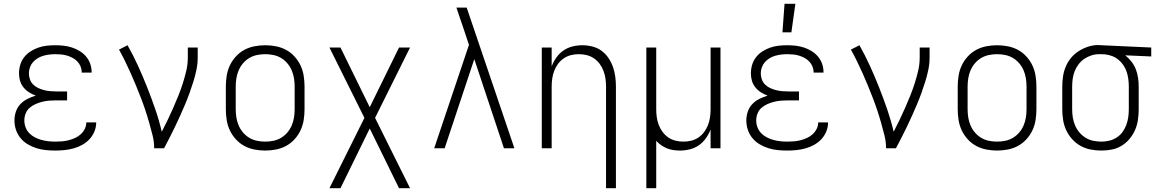

<svg xmlns="http://www.w3.org/2000/svg" viewBox="-20 -780 6090 1010"><path d="M271 12Q246 12 221 9.5Q196 7 172 -0.5Q148 -8 126 -21Q104 -34 88 -53.5Q72 -73 64 -97Q56 -121 56 -146Q56 -170 63.5 -192.5Q71 -215 87 -232Q103 -249 124 -259.5Q145 -270 168 -277Q149 -284 132.5 -294.5Q116 -305 103.5 -320.5Q91 -336 85.5 -355Q80 -374 80 -394Q80 -417 86.5 -439Q93 -461 107 -479Q121 -497 140.5 -509.5Q160 -522 181.5 -529.5Q203 -537 225.5 -539.5Q248 -542 271 -542Q293 -542 315.5 -539.5Q338 -537 359 -530Q380 -523 399 -511.5Q418 -500 432.5 -483Q447 -466 454.5 -444.5Q462 -423 462 -401V-398H410V-400Q410 -415 404 -430Q398 -445 387 -456.5Q376 -468 362 -475.5Q348 -483 333 -487.5Q318 -492 302.5 -493.5Q287 -495 271 -495Q255 -495 239 -493Q223 -491 207.5 -486.5Q192 -482 178 -473.5Q164 -465 153.5 -453Q143 -441 137.5 -425.5Q132 -410 132 -394Q132 -378 137.5 -362.5Q143 -347 154.5 -335.5Q166 -324 181 -317Q196 -310 211.5 -306Q227 -302 243 -300.5Q259 -299 275 -299H333V-252H275Q257 -252 238.5 -250.5Q220 -249 202 -244.5Q184 -240 167 -232.5Q150 -225 136 -213Q122 -201 115 -183Q108 -165 108 -147Q108 -128 114.5 -110.5Q121 -93 134 -79.5Q147 -66 163.5 -57.5Q180 -49 198 -44Q216 -39 234.5 -37Q253 -35 271 -35Q289 -35 307 -36.5Q325 -38 342 -42.5Q359 -47 375.5 -54.5Q392 -62 405 -74Q418 -86 426 -102Q434 -118 434 -136H486V-135Q486 -111 476.5 -88Q467 -65 450.5 -47.5Q434 -30 412.5 -18Q391 -6 367.5 0.5Q344 7 320 9.5Q296 12 271 12Z M791 0Q791 -35 782.5 -68.5Q774 -102 764.5 -135.5Q755 -169 744 -202Q733 -235 720.5 -267Q708 -299 695 -331Q682 -363 667.5 -395Q653 -427 638 -458Q623 -489 606 -519L651 -542Q681 -489 706.5 -433Q732 -377 754.5 -320Q777 -263 797 -205Q817 -147 831 -87Q847 -118 862 -149Q877 -180 891 -212Q905 -244 918 -276Q931 -308 941.5 -341Q952 -374 960 -408Q968 -442 968 -477V-530H1020V-477Q1020 -445 1013.5 -413.5Q1007 -382 997.5 -351.5Q988 -321 977 -290.5Q966 -260 953.5 -230.5Q941 -201 928 -172Q915 -143 901 -114Q887 -85 872.5 -56.5Q858 -28 843 0Z M1375 12Q1347 12 1318.5 6.5Q1290 1 1265 -12.5Q1240 -26 1220.5 -47.5Q1201 -69 1189 -94.5Q1177 -120 1172.5 -148.5Q1168 -177 1168 -205V-325Q1168 -353 1172.5 -381.5Q1177 -410 1189 -435.5Q1201 -461 1220.5 -482.5Q1240 -504 1265 -517.5Q1290 -531 1318.5 -536.5Q1347 -542 1375 -542Q1403 -542 1431.5 -536.5Q1460 -531 1485 -517.5Q1510 -504 1529.5 -482.5Q1549 -461 1561 -435.5Q1573 -410 1577.5 -381.5Q1582 -353 1582 -325V-205Q1582 -177 1577.5 -148.5Q1573 -120 1561 -94.5Q1549 -69 1529.5 -47.5Q1510 -26 1485 -12.5Q1460 1 1431.5 6.5Q1403 12 1375 12ZM1375 -35Q1397 -35 1418.5 -39.5Q1440 -44 1458.5 -55Q1477 -66 1491.5 -83Q1506 -100 1514.5 -120Q1523 -140 1526.5 -161.5Q1530 -183 1530 -205V-325Q1530 -347 1526.5 -368.5Q1523 -390 1514.5 -410Q1506 -430 1491.5 -447Q1477 -464 1458.5 -475Q1440 -486 1418.5 -490.5Q1397 -495 1375 -495Q1353 -495 1331.5 -490.5Q1310 -486 1291.5 -475Q1273 -464 1258.5 -447Q1244 -430 1235.5 -410Q1227 -390 1223.5 -368.5Q1220 -347 1220 -325V-205Q1220 -183 1223.5 -161.5Q1227 -140 1235.5 -120Q1244 -100 1258.5 -83Q1273 -66 1291.5 -55Q1310 -44 1331.5 -39.5Q1353 -35 1375 -35Z M1713 210 1897 -160 1713 -530H1771L1925 -216L2079 -530H2137L1953 -160L2137 210H2079L1925 -104L1771 210Z M2264 0 2447 -544 2417 -634Q2408 -660 2399 -686.5Q2390 -713 2381 -740H2435L2686 0H2631L2475 -469L2319 0Z M3168 210V-325Q3168 -346 3165 -367Q3162 -388 3154.5 -407.5Q3147 -427 3134.5 -444Q3122 -461 3104.5 -473Q3087 -485 3066.5 -490Q3046 -495 3025 -495Q3004 -495 2983.5 -490Q2963 -485 2945.5 -473Q2928 -461 2915.5 -444Q2903 -427 2895.5 -407.5Q2888 -388 2885 -367Q2882 -346 2882 -325V0H2830V-530H2882V-431Q2891 -455 2906.5 -477Q2922 -499 2943.5 -514Q2965 -529 2991 -535.5Q3017 -542 3043 -542Q3069 -542 3095.5 -535.5Q3122 -529 3143.5 -513.5Q3165 -498 3180 -476Q3195 -454 3204 -429Q3213 -404 3216.5 -377.5Q3220 -351 3220 -325V210Z M3380 210V-530H3432V-205Q3432 -184 3435 -163Q3438 -142 3445.5 -122.5Q3453 -103 3465.5 -86Q3478 -69 3495.5 -57Q3513 -45 3533.5 -40Q3554 -35 3575 -35Q3596 -35 3616.5 -40Q3637 -45 3654.5 -57Q3672 -69 3684.5 -86Q3697 -103 3704.5 -122.5Q3712 -142 3715 -163Q3718 -184 3718 -205V-530H3770V0H3718V-99Q3709 -75 3693.5 -53Q3678 -31 3656.5 -16Q3635 -1 3609 5.5Q3583 12 3557 12Q3540 12 3522.5 9.5Q3505 7 3489 0.5Q3473 -6 3458.5 -16Q3444 -26 3432 -39V210Z M4121 12Q4096 12 4071 9.5Q4046 7 4022 -0.5Q3998 -8 3976 -21Q3954 -34 3938 -53.5Q3922 -73 3914 -97Q3906 -121 3906 -146Q3906 -170 3913.5 -192.5Q3921 -215 3937 -232Q3953 -249 3974 -259.5Q3995 -270 4018 -277Q3999 -284 3982.5 -294.5Q3966 -305 3953.5 -320.5Q3941 -336 3935.5 -355Q3930 -374 3930 -394Q3930 -417 3936.5 -439Q3943 -461 3957 -479Q3971 -497 3990.5 -509.5Q4010 -522 4031.5 -529.5Q4053 -537 4075.5 -539.5Q4098 -542 4121 -542Q4143 -542 4165.5 -539.5Q4188 -537 4209 -530Q4230 -523 4249 -511.5Q4268 -500 4282.5 -483Q4297 -466 4304.5 -444.5Q4312 -423 4312 -401V-398H4260V-400Q4260 -415 4254 -430Q4248 -445 4237 -456.5Q4226 -468 4212 -475.5Q4198 -483 4183 -487.5Q4168 -492 4152.5 -493.5Q4137 -495 4121 -495Q4105 -495 4089 -493Q4073 -491 4057.5 -486.5Q4042 -482 4028 -473.5Q4014 -465 4003.5 -453Q3993 -441 3987.5 -425.5Q3982 -410 3982 -394Q3982 -378 3987.5 -362.5Q3993 -347 4004.5 -335.5Q4016 -324 4031 -317Q4046 -310 4061.5 -306Q4077 -302 4093 -300.5Q4109 -299 4125 -299H4183V-252H4125Q4107 -252 4088.5 -250.5Q4070 -249 4052 -244.5Q4034 -240 4017 -232.5Q4000 -225 3986 -213Q3972 -201 3965 -183Q3958 -165 3958 -147Q3958 -128 3964.5 -110.5Q3971 -93 3984 -79.5Q3997 -66 4013.5 -57.5Q4030 -49 4048 -44Q4066 -39 4084.5 -37Q4103 -35 4121 -35Q4139 -35 4157 -36.5Q4175 -38 4192 -42.5Q4209 -47 4225.5 -54.5Q4242 -62 4255 -74Q4268 -86 4276 -102Q4284 -118 4284 -136H4336V-135Q4336 -111 4326.5 -88Q4317 -65 4300.5 -47.5Q4284 -30 4262.5 -18Q4241 -6 4217.5 0.5Q4194 7 4170 9.5Q4146 12 4121 12ZM4096 -610 4107 -760H4164L4143 -610Z M4641 0Q4641 -35 4632.5 -68.5Q4624 -102 4614.5 -135.5Q4605 -169 4594 -202Q4583 -235 4570.5 -267Q4558 -299 4545 -331Q4532 -363 4517.5 -395Q4503 -427 4488 -458Q4473 -489 4456 -519L4501 -542Q4531 -489 4556.5 -433Q4582 -377 4604.5 -320Q4627 -263 4647 -205Q4667 -147 4681 -87Q4697 -118 4712 -149Q4727 -180 4741 -212Q4755 -244 4768 -276Q4781 -308 4791.5 -341Q4802 -374 4810 -408Q4818 -442 4818 -477V-530H4870V-477Q4870 -445 4863.5 -413.5Q4857 -382 4847.5 -351.5Q4838 -321 4827 -290.5Q4816 -260 4803.5 -230.5Q4791 -201 4778 -172Q4765 -143 4751 -114Q4737 -85 4722.5 -56.5Q4708 -28 4693 0Z M5225 12Q5197 12 5168.5 6.5Q5140 1 5115 -12.5Q5090 -26 5070.5 -47.5Q5051 -69 5039 -94.5Q5027 -120 5022.5 -148.5Q5018 -177 5018 -205V-325Q5018 -353 5022.5 -381.5Q5027 -410 5039 -435.5Q5051 -461 5070.5 -482.5Q5090 -504 5115 -517.5Q5140 -531 5168.5 -536.5Q5197 -542 5225 -542Q5253 -542 5281.5 -536.5Q5310 -531 5335 -517.5Q5360 -504 5379.5 -482.5Q5399 -461 5411 -435.5Q5423 -410 5427.5 -381.5Q5432 -353 5432 -325V-205Q5432 -177 5427.5 -148.5Q5423 -120 5411 -94.5Q5399 -69 5379.5 -47.5Q5360 -26 5335 -12.5Q5310 1 5281.5 6.5Q5253 12 5225 12ZM5225 -35Q5247 -35 5268.5 -39.5Q5290 -44 5308.5 -55Q5327 -66 5341.5 -83Q5356 -100 5364.5 -120Q5373 -140 5376.5 -161.5Q5380 -183 5380 -205V-325Q5380 -347 5376.5 -368.5Q5373 -390 5364.5 -410Q5356 -430 5341.5 -447Q5327 -464 5308.5 -475Q5290 -486 5268.5 -490.5Q5247 -495 5225 -495Q5203 -495 5181.5 -490.5Q5160 -486 5141.5 -475Q5123 -464 5108.5 -447Q5094 -430 5085.5 -410Q5077 -390 5073.5 -368.5Q5070 -347 5070 -325V-205Q5070 -183 5073.5 -161.5Q5077 -140 5085.5 -120Q5094 -100 5108.5 -83Q5123 -66 5141.5 -55Q5160 -44 5181.5 -39.5Q5203 -35 5225 -35Z M5774 12Q5745 12 5717 6.5Q5689 1 5664.5 -12.5Q5640 -26 5620.5 -47.5Q5601 -69 5589 -94.5Q5577 -120 5572.5 -148.5Q5568 -177 5568 -205V-325Q5568 -352 5572 -378.5Q5576 -405 5586.5 -430Q5597 -455 5614.5 -476Q5632 -497 5655 -511.5Q5678 -526 5704 -534.5Q5730 -543 5756 -543Q5761 -543 5765.5 -542.5Q5770 -542 5775 -542L6036 -530V-483L5899 -489Q5917 -475 5931.5 -456.5Q5946 -438 5954.5 -416.5Q5963 -395 5966.5 -371.5Q5970 -348 5970 -325V-205Q5970 -177 5966 -149.5Q5962 -122 5951 -96.5Q5940 -71 5922 -49.5Q5904 -28 5880.5 -13.5Q5857 1 5829.5 6.5Q5802 12 5774 12ZM5774 -35Q5795 -35 5815.5 -40Q5836 -45 5854 -56.5Q5872 -68 5884.5 -85Q5897 -102 5904.5 -122Q5912 -142 5915 -163Q5918 -184 5918 -205V-325Q5918 -344 5915.5 -363.5Q5913 -383 5907 -401.5Q5901 -420 5890 -436.5Q5879 -453 5864 -465.5Q5849 -478 5830.5 -485Q5812 -492 5793 -494L5775 -495H5762Q5741 -495 5721 -488.5Q5701 -482 5684 -470.5Q5667 -459 5654 -442Q5641 -425 5633.5 -406Q5626 -387 5623 -366.5Q5620 -346 5620 -325V-205Q5620 -183 5623.5 -161.5Q5627 -140 5635.5 -120Q5644 -100 5658 -83.5Q5672 -67 5690.5 -55.5Q5709 -44 5730.5 -39.5Q5752 -35 5774 -35Z"/></svg>

Font: Lode Dark Term
Style: Regular
Weight: 400
Monospace: yes
Designer: Belleve Invis
Foundry: Belleve Invis
Version: Version 29.2.0